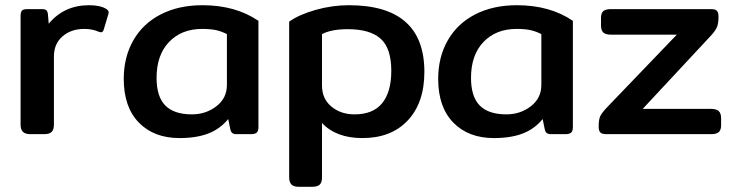

<svg xmlns="http://www.w3.org/2000/svg" viewBox="-20 -515 2827 737"><path d="M59 -36V-453Q59 -468 64 -474Q69 -480 85 -480H142Q153 -480 158 -475.5Q163 -471 164 -460L167 -424Q226 -495 322 -495Q366 -495 389 -480Q395 -476 396.5 -471.5Q398 -467 396 -461L378 -401Q375 -391 367 -391L359 -393Q335 -404 304 -404Q253 -404 220 -375.5Q187 -347 187 -298V-36Q187 -18 178.5 -9Q170 0 149 0H97Q77 0 68 -9Q59 -18 59 -36Z M455 -212Q455 -296 492 -360.5Q529 -425 597.5 -460Q666 -495 757 -495Q884 -495 972 -435V-27Q972 -12 965.5 -6Q959 0 943 0H888Q877 0 871.5 -4.5Q866 -9 864 -19L856 -58Q825 -20 779.5 -2.5Q734 15 669 15Q571 15 513 -44.5Q455 -104 455 -212ZM851 -189V-384Q830 -395 808.5 -399.5Q787 -404 756 -404Q677 -404 629 -354Q581 -304 581 -216Q581 -144 614.5 -110Q648 -76 717 -76Q770 -76 810.5 -107Q851 -138 851 -189Z M1090 166V-432Q1128 -459 1191.5 -477Q1255 -495 1319 -495Q1609 -495 1609 -239Q1609 -121 1545.5 -53Q1482 15 1371 15Q1270 15 1216 -43V166Q1216 185 1207.5 193.5Q1199 202 1178 202H1127Q1107 202 1098.5 193Q1090 184 1090 166ZM1482 -243Q1482 -330 1441 -366.5Q1400 -403 1315 -403Q1252 -403 1216 -384V-187Q1216 -136 1252 -106Q1288 -76 1341 -76Q1412 -76 1447 -119Q1482 -162 1482 -243Z M1662 -212Q1662 -296 1699 -360.5Q1736 -425 1804.5 -460Q1873 -495 1964 -495Q2091 -495 2179 -435V-27Q2179 -12 2172.5 -6Q2166 0 2150 0H2095Q2084 0 2078.5 -4.5Q2073 -9 2071 -19L2063 -58Q2032 -20 1986.5 -2.5Q1941 15 1876 15Q1778 15 1720 -44.5Q1662 -104 1662 -212ZM2058 -189V-384Q2037 -395 2015.5 -399.5Q1994 -404 1963 -404Q1884 -404 1836 -354Q1788 -304 1788 -216Q1788 -144 1821.5 -110Q1855 -76 1924 -76Q1977 -76 2017.5 -107Q2058 -138 2058 -189Z M2278 -29Q2278 -56 2284 -69Q2290 -82 2312 -105L2578 -382H2325Q2305 -382 2296 -390Q2287 -398 2287 -417V-446Q2287 -465 2296 -472.5Q2305 -480 2325 -480H2710Q2726 -480 2732 -473.5Q2738 -467 2738 -451Q2738 -424 2731.5 -409.5Q2725 -395 2705 -374L2447 -97H2710Q2730 -97 2739 -88.5Q2748 -80 2748 -61V-34Q2748 -16 2739 -8Q2730 0 2710 0H2308Q2291 0 2284.5 -6.5Q2278 -13 2278 -29Z"/></svg>

Font: Mitr
Style: Regular
Weight: 400
Designer: Thanarat Vachiruckul
Foundry: Cadson Demak
Version: Version 1.002